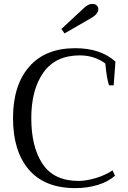

<svg xmlns="http://www.w3.org/2000/svg" viewBox="-20 -958 659 988"><path d="M296 -809 410 -915Q433 -938 455 -938Q470 -938 478 -930Q486 -922 486 -911Q486 -888 454 -868L312 -786ZM47 -350Q47 -519 130 -614.5Q213 -710 367 -710Q498 -710 574 -641L565 -519H541Q529 -554 522 -631Q498 -650 464 -661.5Q430 -673 391 -673Q266 -673 203.5 -585Q141 -497 141 -350Q141 -201 199.5 -114Q258 -27 384 -27Q422 -27 470.5 -41Q519 -55 559 -81L572 -54Q537 -23 483.5 -6.5Q430 10 368 10Q210 10 128.5 -85Q47 -180 47 -350Z"/></svg>

Font: Trirong
Style: Regular
Weight: 400
Designer: Katatrad Team
Foundry: CadsonDemak
Version: Version 1.001